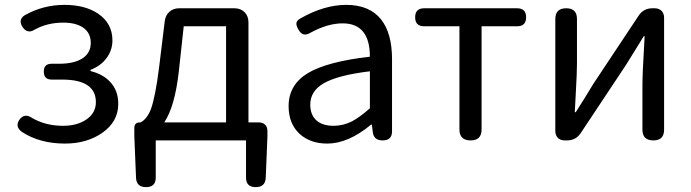

<svg xmlns="http://www.w3.org/2000/svg" viewBox="-20 -577 2841 789"><path d="M247 13Q143 13 70 -35Q41 -56 59 -84Q80 -115 114 -91Q169 -60 239 -60Q297 -60 335 -86Q374 -113 374 -157Q374 -250 235 -250H192Q160 -250 160 -283Q160 -315 192 -315H222Q286 -315 320 -338Q353 -360 353 -401Q353 -442 321 -464Q291 -484 240 -484Q174 -484 122 -455Q92 -436 72 -467Q54 -496 81 -514Q157 -557 245 -557Q329 -557 383 -521Q442 -481 442 -411Q442 -371 418 -338.5Q394 -306 352 -290V-285Q404 -272 433 -240Q466 -205 466 -150Q466 -77 400 -31Q337 13 247 13Z M580 192Q541 192 539 154L532 -17V-51Q532 -74 555 -74H558Q584 -88 600 -128Q619 -181 634 -302L657 -490Q660 -514 676 -528.5Q692 -543 716 -543H943Q969 -543 985 -527Q1001 -511 1001 -485V-74H1043Q1060 -74 1069.5 -64.5Q1079 -55 1079 -38V-17L1072 154Q1070 192 1031 192Q991 192 991 153V0H805H620V153Q620 192 580 192ZM655 -74H782H909V-469H735L715 -285Q699 -140 655 -74Z M1325 13Q1255 13 1211 -27Q1166 -69 1166 -141Q1166 -229 1246 -277Q1325 -324 1500 -344Q1500 -481 1388 -481Q1326 -481 1255 -442Q1224 -423 1206 -456Q1197 -472 1198 -482Q1199 -492 1214 -501Q1312 -557 1403 -557Q1499 -557 1547 -496Q1591 -439 1591 -334V-167V-37Q1591 0 1552 0Q1516 0 1512 -34L1508 -65H1505Q1411 13 1325 13ZM1351 -60Q1389 -60 1426 -78Q1458 -95 1500 -132V-208V-284Q1367 -268 1309 -234Q1255 -202 1255 -147Q1255 -103 1283 -80Q1308 -60 1351 -60Z M1914 0Q1868 0 1868 -45V-469H1723Q1686 -469 1686 -506Q1686 -543 1723 -543H1914H2105Q2142 -543 2142 -506Q2142 -469 2105 -469H1959V-45Q1959 0 1914 0Z M2301 0Q2283 0 2272.5 -10.5Q2262 -21 2262 -39V-499Q2262 -543 2307 -543Q2351 -543 2351 -499V-316Q2351 -279 2346 -191Q2343 -141 2342 -116H2346Q2382 -172 2418 -232L2604 -512Q2624 -543 2661 -543H2670Q2688 -543 2698.5 -532.5Q2709 -522 2709 -504V-271V-44Q2709 0 2665 0Q2620 0 2620 -44V-227Q2620 -274 2627 -390Q2628 -415 2629 -428H2625Q2621 -422 2613 -408Q2569 -338 2553 -311L2367 -31Q2347 0 2310 0Z"/></svg>

Font: GenSenRounded TW R
Style: Regular
Weight: 400
Version: Version 1.501;PS 1;hotconv 16.6.51;makeotf.lib2.5.65220